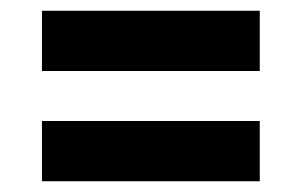

<svg xmlns="http://www.w3.org/2000/svg" viewBox="-20 -491 561 357"><path d="M58 -359V-471H463V-359ZM58 -154V-266H463V-154Z"/></svg>

Font: Bricolage Grotesque 16pt SemiBold
Style: Regular
Weight: 600
Version: Version 1.001;gftools[0.9.33.dev8+g029e19f]